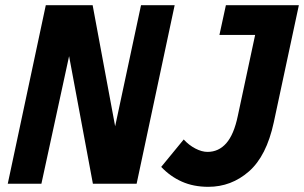

<svg xmlns="http://www.w3.org/2000/svg" viewBox="-20 -710 1175 742"><path d="M10 0 157 -690H338L425 -222L525 -690H655L508 0H339L247 -493L140 0ZM603 -65 690 -171Q710 -149 735 -136Q760 -123 782 -123Q825 -123 854.5 -156.5Q884 -190 899 -262L966 -575H828L853 -690H1135L1038 -237Q1010 -107 942 -47.5Q874 12 785 12Q728 12 683 -8Q638 -28 603 -65Z"/></svg>

Font: Radio Canada Condensed
Style: Bold Italic
Weight: 700
Width: 3
Italic angle: -12°
Designer: Charles Daoud, Etienne Aubert Bonn, Alexandre Saumier Demers, Jacques Le Bailly
Foundry: Radio-Canada
Version: Version 2.104; ttfautohint (v1.8.4.7-5d5b);gftools[0.9.28.de